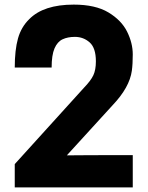

<svg xmlns="http://www.w3.org/2000/svg" viewBox="-20 -813 640 833"><path d="M556 0H44V-101L344 -432Q374 -463 385 -486.5Q396 -510 396 -547Q396 -605 369 -629Q342 -653 305 -653Q274 -653 251.5 -642.5Q229 -632 216.5 -603Q204 -574 204 -520H44Q44 -596 58 -646Q72 -696 107 -730Q169 -793 300 -793Q394 -793 450.5 -759Q507 -725 531.5 -675.5Q556 -626 556 -577Q556 -535 552 -506Q542 -434 469 -357L270 -139Q341 -140 556 -140Z"/></svg>

Font: Tanohe Sans
Style: Bold
Weight: 700
Designer: Village Type and Design LLC & Cristiano Sobral
Foundry: Cooper Hewitt Smithsonian Design Museum
Version: Version 1.00;September 29, 2021;FontCreator 13.0.0.2655 64-b